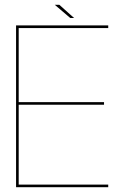

<svg xmlns="http://www.w3.org/2000/svg" viewBox="-20 -781 536 801"><path d="M47 0H431.5V-11H58V-344H414V-355H58V-664H431.5V-675H47ZM273 -706H289L227.5 -761H208.5Z"/></svg>

Font: Anybody UltraCondensed Thin Thin
Style: Regular
Weight: 250
Version: Version 1.111